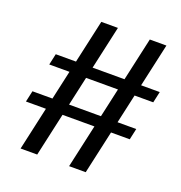

<svg xmlns="http://www.w3.org/2000/svg" viewBox="-131 -828 903 956"><g transform="rotate(20 320.5 -350.0)"><path d="M332 -715 170 15H82L244 -715ZM589 -715 427 15H339L501 -715ZM637 -486 624 -427H73L86 -486ZM590 -273 577 -214H27L40 -273Z"/></g></svg>

Font: Pathway Extreme Condensed Medium
Style: Italic
Weight: 500
Width: 3
Italic angle: -8°
Version: Version 1.001;gftools[0.9.26]